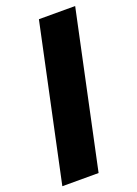

<svg xmlns="http://www.w3.org/2000/svg" viewBox="-144 -773 595 831"><g transform="rotate(-20 153.5 -357.0)"><path d="M-5.9 0 146 -713.9H313L161.1 0Z"/></g></svg>

Font: Open Sans Condensed ExtraBold
Style: Italic
Weight: 800
Width: 3
Italic angle: -12°
Designer: Monotype Design Team
Foundry: Monotype Imaging Inc.
Version: Version 3.003; ttfautohint (v1.8.4)